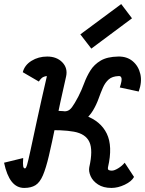

<svg xmlns="http://www.w3.org/2000/svg" viewBox="-81 -910 713 944"><path d="M38 14Q1 14 -23.5 -17Q-48 -48 -61 -110L33 -133Q31 -103 33 -92.5Q35 -82 42 -82Q47 -82 52.5 -101Q58 -120 69 -171Q80 -222 100 -315Q120 -408 154 -555Q156 -561 158 -556Q160 -551 159.5 -543.5Q159 -536 151 -536Q141 -536 131 -531Q121 -526 110 -509L31 -555Q40 -590 74 -611Q108 -632 151 -632Q198 -632 225.5 -603.5Q253 -575 244 -534Q213 -398 193.5 -302Q174 -206 159.5 -144.5Q145 -83 130 -48Q115 -13 93.5 0.5Q72 14 38 14ZM467 14Q427 14 401 -3Q375 -20 364.5 -44Q354 -68 358 -88H450Q448 -77 453.5 -74Q459 -71 469 -71Q481 -71 500 -82.5Q519 -94 532 -110L578 -40Q566 -18 532.5 -2Q499 14 467 14ZM358 -88Q377 -172 358.5 -212Q340 -252 282.5 -262.5Q225 -273 127 -269L148 -365Q262 -369 338 -342Q414 -315 444 -253Q474 -191 450 -88ZM127 -271 148 -365Q188 -365 211 -363Q234 -361 247.5 -364Q261 -367 273 -383Q285 -399 304 -435Q320 -466 332.5 -500Q345 -534 363.5 -563.5Q382 -593 414 -612Q446 -631 500 -632Q543 -633 571.5 -609Q600 -585 609 -546Q618 -507 601 -460L508 -480Q519 -513 516.5 -525Q514 -537 503 -536Q471 -535 453.5 -519.5Q436 -504 425 -479Q414 -454 403.5 -424.5Q393 -395 376 -366.5Q359 -338 329.5 -315Q300 -292 251 -279.5Q202 -267 127 -271ZM368 -671 314 -741 515 -890 568 -820Z"/></svg>

Font: Victor Mono Thin
Style: Italic
Weight: 100
Italic angle: -12°
Monospace: yes
Designer: Rune Bjørnerås
Version: Version 1.561;gftools[0.9.30]